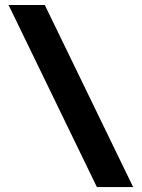

<svg xmlns="http://www.w3.org/2000/svg" viewBox="-20 -756 573 776"><path d="M161.1 -735.8 518.1 0H371.6L14.6 -735.8Z"/></svg>

Font: Estedad-FD Black
Style: Regular
Weight: 900
Designer: Amin Abedi
Version: Version 7.3